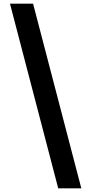

<svg xmlns="http://www.w3.org/2000/svg" viewBox="-20 -853 494 1039"><path d="M34 -833H159L420 166H295Z"/></svg>

Font: Noto Sans Devanagari UI SemiCondensed
Style: Bold
Weight: 700
Width: 4
Designer: Jelle Bosma - Monotype Design Team
Foundry: Monotype Imaging Inc.
Version: Version 2.004; ttfautohint (v1.8.4.7-5d5b)